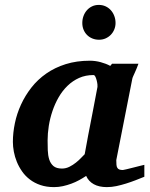

<svg xmlns="http://www.w3.org/2000/svg" viewBox="-20 -746 608 778"><path d="M375 -394Q375.5 -396 374.8 -403.8Q374 -411.6 371.8 -420.2Q369.6 -428.7 366.5 -435.3Q363.3 -441.9 358.9 -441.9Q326.7 -441.9 300.5 -430.2Q274.4 -418.5 253.7 -398.4Q232.9 -378.4 217.8 -352.1Q202.6 -325.7 192.6 -296.1Q182.6 -266.6 177.7 -235.8Q172.9 -205.1 172.9 -176.8Q172.9 -156.7 173.6 -136.7Q174.3 -116.7 179.4 -100.1Q184.6 -83.5 196.5 -73.2Q208.5 -63 231 -63Q247.1 -63 261.5 -70.3Q275.9 -77.6 287.8 -87.2Q299.8 -96.7 308.8 -106.4Q317.9 -116.2 323.2 -121.1Q326.7 -141.1 328.9 -152.1Q331.1 -163.1 332.8 -173.1Q334.5 -183.1 336.9 -195.8Q339.4 -208.5 344 -232.2Q348.6 -255.9 356 -294.2Q363.3 -332.5 375 -394ZM564.9 -29.8Q547.9 -22.9 529.1 -15.6Q510.3 -8.3 490.7 -2.2Q471.2 3.9 451.7 8.1Q432.1 12.2 413.1 12.2Q381.3 12.2 360.1 0.5Q338.9 -11.2 329.1 -33.2Q315.9 -24.4 300.8 -16.1Q285.6 -7.8 269 -1.7Q252.4 4.4 234.9 8.3Q217.3 12.2 199.2 12.2Q168.5 12.2 144 3.9Q119.6 -4.4 101.1 -18.6Q82.5 -32.7 69.6 -51.3Q56.6 -69.8 48.3 -90.1Q40 -110.4 36.1 -131.3Q32.2 -152.3 32.2 -170.9Q32.2 -208 40.3 -246.8Q48.3 -285.6 65.2 -322.3Q82 -358.9 107.4 -391.4Q132.8 -423.8 167.5 -448Q202.1 -472.2 246.3 -486.1Q290.5 -500 344.2 -500Q366.2 -500 387.9 -494.1Q409.7 -488.3 426.8 -479L434.1 -487.8H541Q538.6 -480.5 534.7 -471.2Q530.8 -461.9 526.9 -453.1Q522.9 -444.3 519.8 -437.3Q516.6 -430.2 516.1 -426.8L451.2 -97.2Q451.2 -85.9 451.9 -78.1Q452.6 -70.3 455.6 -65.7Q458.5 -61 463.9 -59.1Q469.2 -57.1 478 -57.1Q480 -57.1 492.4 -60.1Q504.9 -63 519.8 -66.9Q534.7 -70.8 547.9 -74Q561 -77.1 564.9 -78.1ZM448.2 -652.8Q448.2 -639.2 443.1 -626.7Q438 -614.3 429 -605Q419.9 -595.7 407.7 -590.3Q395.5 -585 381.3 -585Q366.7 -585 354.2 -590.1Q341.8 -595.2 332.8 -604.2Q323.7 -613.3 318.6 -625.7Q313.5 -638.2 313.5 -652.8Q313.5 -668 318.4 -681.2Q323.2 -694.3 332 -704.3Q340.8 -714.4 353 -720.2Q365.2 -726.1 380.4 -726.1Q395 -726.1 407.5 -720.5Q419.9 -714.8 429 -704.8Q438 -694.8 443.1 -681.4Q448.2 -668 448.2 -652.8Z"/></svg>

Font: Charis SIL APac
Style: Bold Italic
Weight: 700
Italic angle: -11°
Foundry: SIL International
Version: Version 5.000